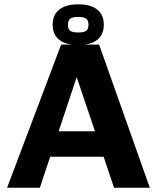

<svg xmlns="http://www.w3.org/2000/svg" viewBox="-20 -875 731 895"><path d="M13 0 265 -667H442L678.3 0H511.7L298.9 -629.4L377.6 -636.3L165.9 0ZM155.2 -144.3 188.3 -263H491.5L506.3 -144.3ZM344.7 -665.2Q286.9 -665.2 256.2 -689.5Q225.5 -713.7 225.5 -760Q225.5 -805.6 256.2 -830.2Q286.9 -854.8 344.7 -854.8Q402.9 -854.8 433.4 -830.2Q463.9 -805.6 463.9 -760Q463.9 -713.7 433.4 -689.5Q402.9 -665.2 344.7 -665.2ZM344.7 -723.6Q371.1 -723.6 381.8 -731.6Q392.4 -739.6 392.4 -760Q392.4 -779.7 381.8 -787.9Q371.1 -796.1 344.7 -796.1Q318.3 -796.1 307.5 -787.9Q296.7 -779.7 296.7 -760Q296.7 -739.6 307.5 -731.6Q318.3 -723.6 344.7 -723.6Z"/></svg>

Font: Maven Pro
Style: Regular
Weight: 400
Designer: Joe Prince
Foundry: Joe Prince
Version: Version 2.103